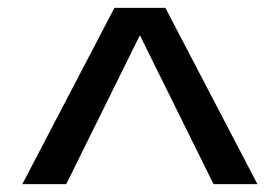

<svg xmlns="http://www.w3.org/2000/svg" viewBox="-20 -750 714 490"><path d="M37 -280 272 -730H402L637 -280H525L337 -660L149 -280Z"/></svg>

Font: M PLUS 1p Medium
Style: Regular
Weight: 500
Version: Version 1.062